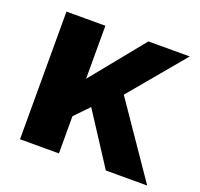

<svg xmlns="http://www.w3.org/2000/svg" viewBox="-98 -634 774 742"><g transform="rotate(20 289.0 -262.5)"><path d="M408 0 271 -211 215 -153V0H55V-525H215V-307L392 -525H562L373 -299L578 0Z"/></g></svg>

Font: Boldmen
Style: Bold
Weight: 700
Designer: Matt McInerney, Pablo Impallari, Rodrigo Fuenzalida
Foundry: LIVING CONCEPT
Version: Version 1.000